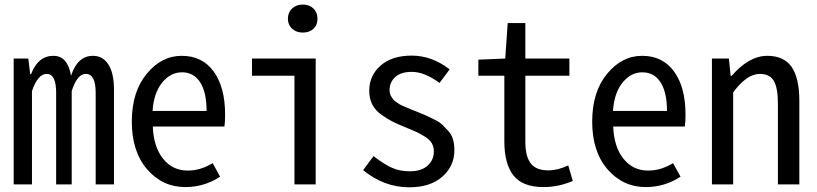

<svg xmlns="http://www.w3.org/2000/svg" viewBox="-20 -797 3530 830"><path d="M39.1 0V-543.9H102.5L110.4 -476.6H114.3Q144.5 -555.7 210.9 -555.7Q272.5 -555.7 287.1 -469.7Q315.4 -555.7 381.8 -555.7Q424.8 -555.7 448.7 -518.1Q472.7 -480.5 472.7 -410.2V0H393.6V-396.5Q393.6 -477.5 350.6 -477.5Q313.5 -477.5 290 -403.3V0H222.7V-396.5Q222.7 -477.5 181.6 -477.5Q143.6 -477.5 118.2 -403.3V0Z M781.2 11.7Q682.6 11.7 616.2 -64.9Q549.8 -141.6 549.8 -271.5Q549.8 -399.4 613.8 -477.5Q677.7 -555.7 765.6 -555.7Q854.5 -555.7 903.8 -487.8Q953.1 -419.9 953.1 -301.8Q953.1 -269.5 950.2 -250H640.6Q643.6 -163.1 684.6 -111.3Q725.6 -59.6 792 -59.6Q846.7 -59.6 899.4 -91.8L931.6 -33.2Q863.3 11.7 781.2 11.7ZM639.6 -317.4H873Q873 -398.4 845.2 -441.4Q817.4 -484.4 766.6 -484.4Q716.8 -484.4 680.7 -439.5Q644.5 -394.5 639.6 -317.4Z M1252.9 0V-469.7H1069.3V-543.9H1344.7V0ZM1224.6 -715.8Q1224.6 -743.2 1242.7 -760.3Q1260.7 -777.3 1289.1 -777.3Q1317.4 -777.3 1335 -760.3Q1352.5 -743.2 1352.5 -715.8Q1352.5 -688.5 1335 -672.4Q1317.4 -656.2 1289.1 -656.2Q1260.7 -656.2 1242.7 -672.9Q1224.6 -689.5 1224.6 -715.8Z M1749 12.7Q1640.6 12.7 1549.8 -61.5L1594.7 -122.1Q1637.7 -88.9 1671.9 -72.8Q1706.1 -56.6 1752 -56.6Q1801.8 -56.6 1828.6 -81.1Q1855.5 -105.5 1855.5 -141.6Q1855.5 -162.1 1846.7 -177.7Q1837.9 -193.4 1816.4 -206.5Q1794.9 -219.7 1780.3 -226.6Q1765.6 -233.4 1734.4 -246.1Q1698.2 -260.7 1677.7 -271Q1657.2 -281.2 1629.9 -300.3Q1602.5 -319.3 1589.4 -345.2Q1576.2 -371.1 1576.2 -404.3Q1576.2 -470.7 1625.5 -513.7Q1674.8 -556.6 1759.8 -556.6Q1846.7 -556.6 1923.8 -497.1L1879.9 -438.5Q1815.4 -486.3 1760.7 -486.3Q1712.9 -486.3 1688.5 -463.9Q1664.1 -441.4 1664.1 -408.2Q1664.1 -399.4 1666 -392.1Q1668 -384.8 1672.4 -377.9Q1676.8 -371.1 1680.7 -366.2Q1684.6 -361.3 1693.4 -355.5Q1702.1 -349.6 1707.5 -346.2Q1712.9 -342.8 1724.6 -337.9Q1736.3 -333 1741.7 -330.6Q1747.1 -328.1 1761.2 -322.3Q1775.4 -316.4 1781.2 -314.5Q1808.6 -303.7 1820.3 -298.3Q1832 -293 1856 -281.2Q1879.9 -269.5 1891.6 -258.3Q1903.3 -247.1 1918 -231Q1932.6 -214.8 1938.5 -193.8Q1944.3 -172.9 1944.3 -148.4Q1944.3 -79.1 1892.1 -33.2Q1839.8 12.7 1749 12.7Z M2330.1 11.7Q2238.3 11.7 2199.2 -39.1Q2160.2 -89.8 2160.2 -185.5V-469.7H2047.9V-539.1L2164.1 -543.9L2174.8 -697.3H2251V-543.9H2441.4V-469.7H2251V-183.6Q2251 -122.1 2273.9 -91.3Q2296.9 -60.5 2350.6 -60.5Q2391.6 -60.5 2436.5 -82L2456.1 -14.6Q2393.6 11.7 2330.1 11.7Z M2771.5 11.7Q2672.9 11.7 2606.4 -64.9Q2540 -141.6 2540 -271.5Q2540 -399.4 2604 -477.5Q2668 -555.7 2755.9 -555.7Q2844.7 -555.7 2894 -487.8Q2943.4 -419.9 2943.4 -301.8Q2943.4 -269.5 2940.4 -250H2630.9Q2633.8 -163.1 2674.8 -111.3Q2715.8 -59.6 2782.2 -59.6Q2836.9 -59.6 2889.6 -91.8L2921.9 -33.2Q2853.5 11.7 2771.5 11.7ZM2629.9 -317.4H2863.3Q2863.3 -398.4 2835.4 -441.4Q2807.6 -484.4 2756.8 -484.4Q2707 -484.4 2670.9 -439.5Q2634.8 -394.5 2629.9 -317.4Z M3057.6 0V-543.9H3130.9L3138.7 -468.8H3142.6Q3217.8 -555.7 3296.9 -555.7Q3369.1 -555.7 3402.3 -507.3Q3435.5 -459 3435.5 -360.4V0H3342.8V-349.6Q3342.8 -417 3325.2 -447.3Q3307.6 -477.5 3264.6 -477.5Q3208 -477.5 3149.4 -397.5V0Z"/></svg>

Font: GenEi Gothic M Regular
Style: Regular
Weight: 400
Designer: o_tamon (Modified); [Source Han Sans]
Ryoko NISHIZUKA  (kana & ideographs); Paul D. Hunt (Latin, Greek & Cyrillic); Wenl
Version: Version 1.1a;Original Version 1.004